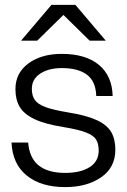

<svg xmlns="http://www.w3.org/2000/svg" viewBox="-20 -752 518 784"><path d="M27 -170H95Q100 -107 138 -76.5Q176 -46 246 -46Q309 -46 346 -69.5Q383 -93 383 -137Q383 -165 372.5 -182Q362 -199 331.5 -211Q301 -223 240 -233Q164 -245 121 -265.5Q78 -286 60.5 -315.5Q43 -345 43 -388Q43 -454 96 -493Q149 -532 232 -532Q330 -532 384 -487Q438 -442 440 -360H373Q371 -420 335 -447Q299 -474 232 -474Q179 -474 144.5 -451.5Q110 -429 110 -389Q110 -361 122.5 -343.5Q135 -326 166.5 -314.5Q198 -303 258 -293Q333 -281 375 -261.5Q417 -242 434 -213Q451 -184 451 -141Q451 -68 393 -28Q335 12 246 12Q148 12 89.5 -35Q31 -82 27 -170ZM412 -586H346L239 -691L132 -586H66L190 -732H288Z"/></svg>

Font: Aspekta 300
Style: Regular
Weight: 300
Designer: Ivo Dolenc
Version: Version 2.000